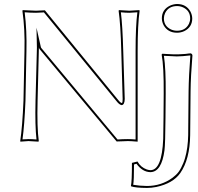

<svg xmlns="http://www.w3.org/2000/svg" viewBox="-20 -698 980 950"><path d="M790 -234.9Q791 -368.2 779.8 -428.2L783.2 -432.1Q790 -432.1 807.1 -430.7Q837.9 -428.7 854 -429.2Q858.9 -429.2 863.5 -429.2Q868.2 -429.2 872.6 -429.7Q877 -430.2 880.9 -430.2Q884.8 -430.2 889.9 -430.7Q895 -431.2 897.5 -431.2Q899.9 -431.2 905 -432.1Q910.2 -433.1 911.6 -433.1Q913.1 -433.1 918 -433.6L922.9 -434.1Q931.2 -432.1 932.1 -423.8Q923.8 -321.8 922.9 -246.1L920.9 -28.8Q919.4 89.8 872.1 158.2Q835.9 209.5 753.4 227.1Q729 231.9 707 231.9Q650.4 231.4 628.9 224.1L627.9 221.2Q632.8 202.1 632.8 107.9L660.2 101.1Q676.3 129.9 706.5 140.6Q716.3 143.6 724.1 144Q781.2 144 787.6 -11.2Q788.6 -30.3 789.1 -116.2ZM780.8 -606.9Q780.8 -650.4 820.8 -669.9Q837.9 -677.7 856 -678.2Q901.4 -678.2 922.4 -640.6Q930.7 -624.5 931.2 -606.9Q931.2 -563.5 891.6 -543.9Q874.5 -536.1 856 -536.1Q810.5 -536.1 789.6 -573.2Q781.2 -589.4 780.8 -606.9ZM101.1 -444.8Q104 -553.2 90.8 -645L92.8 -647.9Q94.2 -647.9 158.2 -645L202.1 -647L564.9 -203.1Q583 -180.7 585.9 -192.9Q586.9 -198.7 586.9 -208L580.1 -444.8Q576.7 -577.6 566.9 -645L568.8 -647.9Q570.3 -647.9 620.1 -645L668.9 -647.9L670.9 -645Q661.1 -578.1 661.1 -444.8V2.9Q627.4 0 612.8 0Q602.1 0 587.9 1Q570.8 2 557.1 2L175.8 -455.1Q173.3 -459 172.4 -463.4Q172.4 -453.6 171.9 -439L166 -200.2Q162.6 -66.9 171.9 0L169.9 2.9Q168.5 2.9 121.1 0L81.1 2.9L80.1 0Q90.8 -71.8 96.2 -200.2ZM799.8 -234.9 798.8 -115.7Q797.9 14.6 793.9 45.4Q779.8 152.8 724.1 153.8Q684.6 152.8 655.3 112.3L643.1 115.7Q643.1 192.4 639.2 216.3Q669.9 221.7 707 222.2Q777.8 222.2 833.5 181.6Q852.5 167.5 863.8 152.3Q870.6 143.1 876.2 132.1Q881.8 121.1 886.7 109.4Q891.6 97.7 895.3 84.7Q898.9 71.8 901.9 58.3Q904.8 44.9 906.7 30.5Q908.7 16.1 909.7 1.2Q910.6 -13.7 911.1 -29.3L913.1 -246.1Q914.1 -324.2 921.9 -423.8Q879.9 -418.9 854 -418.9Q843.8 -418.9 791 -421.9Q800.8 -358.4 799.8 -234.9ZM791 -606.9Q791 -568.8 826.2 -552.2Q840.3 -545.9 856 -545.9Q897.9 -545.9 915 -580.6Q920.9 -593.3 920.9 -606.9Q920.9 -645 885.7 -661.6Q871.6 -668 856 -668Q814 -668 796.9 -633.3Q791 -620.1 791 -606.9ZM110.8 -444.8 106 -199.7Q101.1 -78.6 91.3 -8.3Q106.9 -9.8 121.1 -9.8Q139.6 -9.8 160.6 -7.8Q152.8 -74.7 155.8 -200.2L162.1 -439.5Q162.6 -454.6 162.6 -462.9L160.6 -561L182.1 -465.3Q183.1 -462.9 183.6 -461.4L561.5 -7.8Q572.3 -7.8 586.4 -9.3Q602.1 -10.3 612.8 -9.8Q628.9 -9.8 650.9 -7.8V-444.8Q650.9 -570.8 659.7 -637.2Q636.2 -635.3 620.1 -634.8Q601.6 -634.8 578.1 -637.2Q586.4 -570.3 589.8 -445.3L597.2 -208.5Q596.7 -179.7 582 -177.7Q570.3 -179.7 557.1 -196.8L197.3 -636.7Q163.1 -635.3 158.2 -634.8Q131.3 -634.8 102.1 -637.2Q113.3 -547.4 110.8 -444.8Z"/></svg>

Font: Linux Biolinum Outline O
Style: Bold
Weight: 700
Designer: Philipp H. Poll
Foundry: Philipp H. Poll
Version: Version 0.9.2